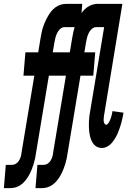

<svg xmlns="http://www.w3.org/2000/svg" viewBox="-73 -755 693 990"><path d="M-53 215 -43 95H-10Q0 95 9.5 89Q19 83 25 73Q31 63 34 53Q37 43 38 32L104 -365H48L58 -485H124L135 -552Q138 -567 140.5 -581.5Q143 -596 147.5 -610.5Q152 -625 158 -639Q164 -653 172 -667.5Q180 -682 189.5 -694.5Q199 -707 212 -716.5Q225 -726 239 -730.5Q253 -735 268 -735H351L342 -615H259Q247 -615 236.5 -605Q226 -595 220.5 -582.5Q215 -570 212 -557.5Q209 -545 207 -533L199 -485H305L295 -365H179L113 32Q111 47 108 61.5Q105 76 100.5 90.5Q96 105 90.5 119Q85 133 77 147.5Q69 162 59 174.5Q49 187 36.5 196.5Q24 206 9.5 210.5Q-5 215 -20 215ZM110 215 120 95H153Q163 95 172.5 89Q182 83 188 73Q194 63 197 53Q200 43 201 32L267 -365H211L221 -485H287L298 -552Q301 -567 303.5 -581.5Q306 -596 310.5 -610.5Q315 -625 321 -639Q327 -653 335 -667.5Q343 -682 352.5 -694.5Q362 -707 375 -716.5Q388 -726 402 -730.5Q416 -735 431 -735H514L505 -615H422Q410 -615 399.5 -605Q389 -595 383.5 -582.5Q378 -570 375 -557.5Q372 -545 370 -533L362 -485H418L408 -365H342L276 32Q274 47 271 61.5Q268 76 263.5 90.5Q259 105 253.5 119Q248 133 240 147.5Q232 162 222 174.5Q212 187 199.5 196.5Q187 206 172.5 210.5Q158 215 143 215ZM453 8Q438 8 426 1.5Q414 -5 406 -17Q398 -29 394 -42.5Q390 -56 388 -70Q386 -84 385.5 -98.5Q385 -113 385.5 -128Q386 -143 388 -158Q390 -173 393 -188L464 -615H413L422 -735H558L465 -169Q464 -163 463 -157.5Q462 -152 462 -147Q462 -142 461.5 -136.5Q461 -131 462.5 -126Q464 -121 466.5 -116.5Q469 -112 474 -112Q480 -112 484.5 -118Q489 -124 492 -130.5Q495 -137 497.5 -143.5Q500 -150 501.5 -156Q503 -162 504.5 -168.5Q506 -175 507 -182L564 -174Q561 -160 558.5 -146.5Q556 -133 552 -119.5Q548 -106 543.5 -92.5Q539 -79 533.5 -66.5Q528 -54 520 -41Q512 -28 502.5 -17Q493 -6 479.5 1Q466 8 453 8Z"/></svg>

Font: Iosevka Heavy Extended
Style: Italic
Weight: 900
Width: 7
Italic angle: -9°
Monospace: yes
Designer: Belleve Invis
Foundry: Belleve Invis
Version: Version 32.5.0; ttfautohint (v1.8.4)